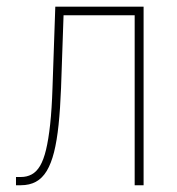

<svg xmlns="http://www.w3.org/2000/svg" viewBox="-20 -548 525 568"><path d="M388.2 -528.3V-502.9H152.3V-528.3ZM404.8 -528.3V0H378.4V-528.3ZM143.6 -528.3H168.9L160.6 -287.6Q158.2 -226.1 153.3 -179Q148.4 -131.8 139.9 -97.9Q131.3 -64 118.2 -42.2Q105 -20.5 86.2 -10.3Q67.4 0 41.5 0H27.3V-24.4H42Q59.6 -24.4 73.7 -32Q87.9 -39.6 98.4 -57.1Q108.9 -74.7 116.2 -105Q123.5 -135.3 128.4 -180.4Q133.3 -225.6 135.3 -288.1Z"/></svg>

Font: Roboto Condensed Thin
Style: Regular
Weight: 250
Width: 3
Designer: Christian Robertson
Foundry: Google
Version: Version 3.009; 2024